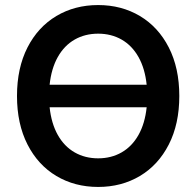

<svg xmlns="http://www.w3.org/2000/svg" viewBox="-20 -737 784 767"><path d="M372.1 9.8Q278.8 9.8 205.3 -33.9Q131.8 -77.6 89.8 -159.9Q47.9 -242.2 47.9 -353.5Q47.9 -465.3 89.8 -547.4Q131.8 -629.4 205.3 -673.1Q278.8 -716.8 372.1 -716.8Q465.3 -716.8 538.8 -673.1Q612.3 -629.4 654.3 -547.4Q696.3 -465.3 696.3 -353.5Q696.3 -241.7 654.3 -159.7Q612.3 -77.6 538.8 -33.9Q465.3 9.8 372.1 9.8ZM372.1 -104.5Q424.3 -104.5 465.8 -128.2Q507.3 -151.9 533.2 -197.8Q559.1 -243.7 565.9 -308.6H178.2Q185.1 -243.7 210.9 -197.8Q236.8 -151.9 278.3 -128.2Q319.8 -104.5 372.1 -104.5ZM565.9 -398.4Q559.1 -463.4 533.2 -509.3Q507.3 -555.2 465.8 -578.9Q424.3 -602.5 372.1 -602.5Q319.8 -602.5 278.3 -578.9Q236.8 -555.2 210.9 -509.3Q185.1 -463.4 178.2 -398.4Z"/></svg>

Font: Pretendard GOV SemiBold
Style: Regular
Weight: 600
Designer: Base glyphs from Inter by Rasmus Andersson; Hangeul glyphs from Noto Sans CJK(Source Han Sans) by Jang Soo-young and Kan
Foundry: Kil Hyung-jin
Version: Version 1.309